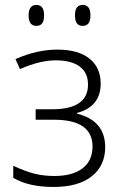

<svg xmlns="http://www.w3.org/2000/svg" viewBox="-20 -740 492 770"><path d="M351.1 -151.9Q351.1 -259.8 196.8 -259.8H123V-301.8H189Q333 -301.8 333 -400.9Q333 -448.2 299.8 -473.1Q266.6 -498 203.1 -498Q139.6 -498 60.1 -462.9L42 -502.9Q127 -541 210.4 -541Q293.9 -541 338.9 -504.9Q383.8 -468.8 383.8 -404.8Q383.8 -312.5 289.1 -287.1V-284.2Q401.9 -256.3 401.9 -148.9Q401.4 -75.2 347.7 -32.7Q293.9 9.8 194.3 9.8Q94.7 9.8 33.2 -26.9V-75.2Q83.5 -51.8 120.1 -43Q156.7 -34.2 198.2 -34.2Q270.5 -34.2 310.5 -64.5Q350.6 -94.7 351.1 -151.9ZM280.8 -678.2Q280.3 -720.2 311.5 -720.2Q342.8 -720.2 342.8 -678.2Q342.8 -636.2 311.5 -636.2Q280.3 -636.2 280.8 -678.2ZM156.7 -678.2Q157.2 -636.2 126 -636.2Q94.7 -636.2 94.7 -678.2Q94.7 -720.2 126 -720.2Q157.2 -720.2 156.7 -678.2Z"/></svg>

Font: OpenSans-Light
Style: Regular
Weight: 300
Foundry: Ascender Corporation
Version: Version 1.10